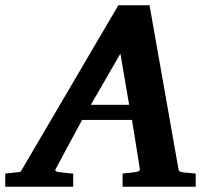

<svg xmlns="http://www.w3.org/2000/svg" viewBox="-73 -707 808 727"><path d="M382.8 -503.9 271 -310.1H416ZM391.1 0V-49.8Q398.9 -50.8 407 -51.5Q415 -52.2 421.9 -53.2Q429.7 -54.2 437 -55.2Q446.8 -56.2 452.1 -58.6Q457.5 -61 456.1 -69.8L426.8 -252.9H237.8L139.2 -69.8Q134.3 -62.5 138.2 -59.3Q142.1 -56.2 151.9 -55.2Q159.7 -54.2 168.5 -53.2Q175.8 -52.2 185.1 -51.5Q194.3 -50.8 204.1 -49.8V0H-53.2V-49.8L4.9 -56.2L375 -687H493.2L602.1 -70.8Q603.5 -61 607.2 -58.3Q610.8 -55.7 622.1 -54.2Q628.9 -53.7 636.7 -52.7Q643.6 -51.8 651.6 -51.3Q659.7 -50.8 668 -49.8V0Z"/></svg>

Font: Charis SIL CyrE
Style: Bold Italic
Weight: 700
Italic angle: -11°
Foundry: SIL International
Version: Version 5.000